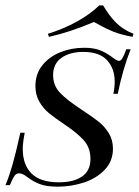

<svg xmlns="http://www.w3.org/2000/svg" viewBox="-34 -678 513 709"><path d="M400.8 -331.5H384.7Q389.5 -354.8 389.5 -376.6Q389.5 -425 361.3 -455.6Q333.1 -486.3 273.4 -486.3Q224.2 -486.3 193.1 -464.5Q162.1 -442.7 162.1 -400.8Q162.1 -362.1 187.9 -335.1Q213.7 -308.1 266.9 -273.4Q307.3 -246.8 329.8 -229Q352.4 -211.3 367.7 -186.3Q383.1 -161.3 383.1 -129Q383.1 -83.1 352.8 -51.2Q322.6 -19.4 275.8 -4Q229 11.3 179.8 11.3Q136.3 11.3 111.3 1.2Q86.3 -8.9 64.5 -25.8Q49.2 -37.9 36.3 -37.9Q25.8 -37.9 19.4 -28.6Q12.9 -19.4 2.4 5.6H-13.7Q-0.8 -25 11.7 -68.1Q24.2 -111.3 41.1 -187.9H57.3Q50 -150 50 -128.2Q50 -69.4 82.7 -37.1Q115.3 -4.8 183.1 -4.8Q237.9 -4.8 269 -26.2Q300 -47.6 300 -91.1Q300 -131.5 276.6 -158.5Q253.2 -185.5 206.5 -216.9Q166.9 -243.5 146.4 -260.5Q125.8 -277.4 111.3 -302.4Q96.8 -327.4 96.8 -360.5Q96.8 -404.8 122.2 -436.7Q147.6 -468.5 188.7 -485.1Q229.8 -501.6 276.6 -501.6Q309.7 -501.6 332.3 -493.5Q354.8 -485.5 379 -467.7Q387.1 -461.3 394.4 -457.3Q401.6 -453.2 405.6 -453.2Q412.1 -453.2 418.1 -463.3Q424.2 -473.4 432.3 -496H448.4Q419.4 -422.6 400.8 -331.5ZM146.8 -541.9 142.7 -553.2Q200.8 -571 250.8 -598.8Q300.8 -626.6 332.3 -658.1H346.8Q369.4 -619.4 394.8 -594Q420.2 -568.5 458.9 -553.2L455.6 -541.9Q412.1 -550 385.1 -560.9Q358.1 -571.8 338.7 -582.7Q319.4 -593.5 312.9 -596.8Q223.4 -558.9 146.8 -541.9Z"/></svg>

Font: Playfair Display SC
Style: Italic
Weight: 400
Italic angle: -14°
Designer: Claus Eggers Sørensen
Foundry: Claus Eggers Sørensen
Version: Version 1.202; ttfautohint (v1.6)